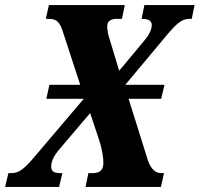

<svg xmlns="http://www.w3.org/2000/svg" viewBox="-51 -734 784 754"><path d="M194 -54H187C158 -54 150 -63 150 -81C150 -101 162 -125 185 -151L303 -290L337 -188C351 -146 355 -113 355 -95C355 -67 343 -54 310 -54H296L285 0H581L593 -54H583C563 -54 542 -66 529 -107L454 -346H582L595 -401H441L599 -590C643 -643 663 -660 694 -660H702L713 -714H516L505 -660H507C532 -660 545 -652 545 -636C545 -616 532 -593 516 -575L417 -456L382 -572C373 -598 370 -617 370 -630C370 -649 381 -660 409 -660H428L439 -714H141L129 -660H136C166 -660 182 -655 196 -609L264 -401H143L131 -346H278L91 -126C45 -71 25 -54 -8 -54H-18L-31 0H181Z"/></svg>

Font: Noto Serif Condensed Extra
Style: Italic
Weight: 800
Width: 3
Italic angle: -12°
Designer: Monotype Design Team
Foundry: Monotype Imaging Inc.
Version: Version 1.901